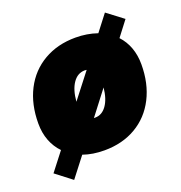

<svg xmlns="http://www.w3.org/2000/svg" viewBox="-133 -757 916 972"><g transform="rotate(-20 325.0 -271.5)"><path d="M15 33 91 -65Q61 -96 45 -137.5Q29 -179 29 -230Q29 -333 69 -411Q109 -489 183 -532Q257 -575 354 -575Q416 -575 471 -556L538 -643L625 -577L563 -496Q592 -465 607 -424Q622 -383 622 -334Q622 -231 582 -152.5Q542 -74 468.5 -31Q395 12 298 12Q235 12 184 -6L102 100ZM352 -402 342 -403Q303 -403 278 -367Q253 -331 248 -268ZM310 -160Q347 -160 371.5 -194.5Q396 -229 402 -289L303 -160Z"/></g></svg>

Font: Azeret Mono Black
Style: Italic
Weight: 900
Italic angle: -12°
Designer: Martin Vácha
Foundry: Displaay
Version: Version 1.000; Glyphs 3.0.3, build 3074